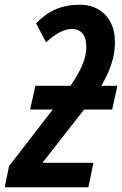

<svg xmlns="http://www.w3.org/2000/svg" viewBox="-60 -788 514 808"><path d="M-40 0 -22 -88.9 162.1 -327.1H66.9L88.9 -426.8H236.8Q254.9 -453.6 270 -481Q285.2 -508.3 294.2 -535.6Q303.2 -563 303.2 -589.8Q303.2 -628.9 286.9 -647.5Q270.5 -666 243.2 -666Q217.8 -666 191.7 -652.3Q165.5 -638.7 133.8 -609.9L91.8 -689.9Q131.8 -730.5 175.5 -749.3Q219.2 -768.1 275.9 -768.1Q319.8 -768.1 353.3 -748.8Q386.7 -729.5 405.3 -694.1Q423.8 -658.7 423.8 -609.9Q423.8 -575.7 415.8 -543.5Q407.7 -511.2 394.8 -482.2Q381.8 -453.1 366.2 -426.8H434.1L412.1 -327.1H293.9L121.1 -106V-103H333L312 0Z"/></svg>

Font: Open Sans Condensed
Style: Italic
Weight: 400
Width: 3
Italic angle: -12°
Designer: Monotype Design Team
Foundry: Monotype Imaging Inc.
Version: Version 3.000